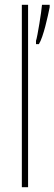

<svg xmlns="http://www.w3.org/2000/svg" viewBox="-20 -780 227 800"><path d="M97 0V-760H71V0ZM187 -750V-760H155C153 -733 136 -626 130 -610V-596H142C161 -626 180 -715 187 -750Z"/></svg>

Font: Noto Sans Ethiopic ExtraCondensed Thin
Style: Regular
Weight: 100
Width: 2
Designer: Monotype Design Team
Foundry: Monotype Imaging Inc.
Version: Version 2.102